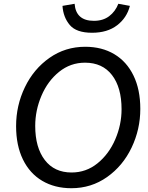

<svg xmlns="http://www.w3.org/2000/svg" viewBox="-20 -981 779 1014"><path d="M65 -315Q65 -424 111.5 -520.5Q158 -617 241.5 -675.5Q325 -734 430 -734Q518 -734 583.5 -695Q649 -656 685 -582Q721 -508 721 -406Q721 -298 675 -201.5Q629 -105 545.5 -46Q462 13 357 13Q269 13 203 -26Q137 -65 101 -139Q65 -213 65 -315ZM622 -404Q622 -519 571.5 -584.5Q521 -650 429 -650Q352 -650 292 -601.5Q232 -553 199 -475.5Q166 -398 166 -316Q166 -202 216.5 -136Q267 -70 358 -70Q435 -70 495 -118.5Q555 -167 588.5 -244.5Q622 -322 622 -404ZM310 -950 374 -961Q381 -871 476 -871Q524 -871 556.5 -895.5Q589 -920 605 -961L666 -950Q650 -887 598.5 -847.5Q547 -808 466 -808Q383 -808 348.5 -849Q314 -890 310 -950Z"/></svg>

Font: Nebula Sans Medium
Style: Regular
Weight: 500
Italic angle: -9°
Designer: Paul D. Hunt for Adobe (as Source Sans)
Foundry: Nebula Entertainment & Broadcasting LLC
Version: Version 1.010